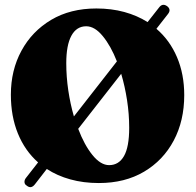

<svg xmlns="http://www.w3.org/2000/svg" viewBox="-20 -751 820 804"><path d="M91.5 26Q83 21 82.5 11.5Q82 2 89.5 -7L139.5 -71Q84.5 -119.5 55 -191.8Q25.5 -264 25.5 -354.5Q25.5 -457 69.8 -538.5Q114 -620 194.2 -667.8Q274.5 -715.5 383.5 -715.5Q446.5 -715.5 500.5 -700.8Q554.5 -686 598 -658.5L646 -719.5Q660.5 -739 680 -725Q698 -711 683.5 -692.5L635 -630.5Q691 -582.5 721.2 -511.5Q751.5 -440.5 751.5 -352.5Q751.5 -245.5 707.5 -162.5Q663.5 -79.5 583.2 -32Q503 15.5 394 15.5Q329.5 15.5 274.5 0.2Q219.5 -15 176 -43.5L126 21Q110 41.5 91.5 26ZM257.5 -486.5Q257.5 -429.5 266 -372.2Q274.5 -315 289.5 -263.5L469.5 -494Q444 -559 410.2 -600Q376.5 -641 341 -641Q300.5 -641 279 -601.5Q257.5 -562 257.5 -486.5ZM521 -216Q521 -273.5 512 -331.8Q503 -390 487.5 -442L307.5 -211.5Q333 -144 367.2 -101.8Q401.5 -59.5 437 -59.5Q477.5 -59.5 499.2 -97.5Q521 -135.5 521 -216Z"/></svg>

Font: Fraunces 72pt Soft Black
Style: Regular
Weight: 900
Version: Version 1.000;[b76b70a41]